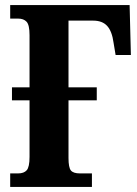

<svg xmlns="http://www.w3.org/2000/svg" viewBox="-20 -734 539 754"><path d="M20 -53H51Q74 -53 85 -65.5Q96 -78 96 -118V-340H27V-391H96V-596Q96 -636 84.5 -648.5Q73 -661 51 -661H20V-714H489L494 -518H434L426 -566Q420 -611 401 -632Q382 -653 346 -653H249V-391H360V-340H249V-114Q249 -76 258.5 -64.5Q268 -53 294 -53H341V0H20Z"/></svg>

Font: Noto Serif CondExtraBold
Style: Regular
Weight: 800
Width: 3
Designer: Monotype Design Team
Foundry: Monotype Imaging Inc.
Version: Version 1.001